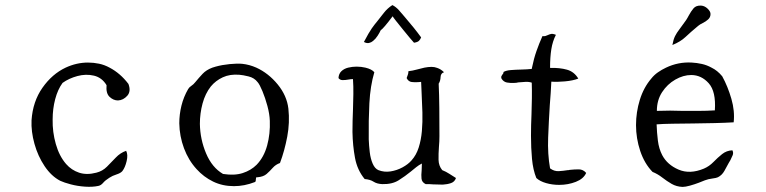

<svg xmlns="http://www.w3.org/2000/svg" viewBox="-20 -720 3012 755"><path d="M485 -390Q496 -361 480.5 -343.5Q465 -326 444 -325Q426 -325 411 -339Q396 -353 399 -385Q381 -415 349.5 -422.5Q318 -430 284.5 -421Q251 -412 226 -394Q207 -368 197 -330Q187 -292 187 -250Q186 -201 199.5 -153.5Q213 -106 240 -75Q261 -51 291 -41Q321 -31 359 -41Q383 -47 400.5 -64.5Q418 -82 435.5 -100.5Q453 -119 476 -127Q484 -112 478 -86.5Q472 -61 461 -47Q454 -39 438 -34Q422 -29 410 -21Q394 -11 385.5 -1Q377 9 367 11Q344 16 314.5 14Q285 12 258.5 5Q232 -2 217 -9Q182 -27 155.5 -66.5Q129 -106 115.5 -154.5Q102 -203 104 -247Q109 -321 147 -375Q185 -429 238 -454Q281 -474 326 -474Q348 -474 369.5 -469.5Q391 -465 411 -454Q453 -432 485 -390Z M1114 -293Q1120 -238 1109.5 -182.5Q1099 -127 1081 -79Q1064 -73 1052.5 -60Q1041 -47 1028.5 -36Q1016 -25 993 -23Q988 -24 987 -21Q986 -18 986 -14Q986 -5 982 -4Q941 12 900 12Q855 12 818 -6Q781 -24 753 -55Q721 -90 703.5 -137Q686 -184 685 -235Q685 -270 693.5 -304.5Q702 -339 720 -370Q724 -377 732.5 -382.5Q741 -388 748 -397Q762 -414 776.5 -429.5Q791 -445 815 -454Q820 -456 828 -458Q853 -465 883.5 -468Q914 -471 933 -469Q961 -466 988 -454Q1036 -432 1072 -388Q1108 -344 1114 -293ZM1041 -245Q1040 -272 1031.5 -303.5Q1023 -335 1012 -361.5Q1001 -388 993 -397Q980 -414 957.5 -419.5Q935 -425 921 -426Q884 -429 856 -416Q828 -403 809 -380Q787 -352 776.5 -313Q766 -274 766 -233Q767 -172 790.5 -116.5Q814 -61 857 -36Q902 -29 934.5 -39.5Q967 -50 989 -72Q1018 -102 1030.5 -148Q1043 -194 1041 -245Z M1773 -20Q1768 -5 1753.5 0Q1739 5 1721 6Q1712 6 1702 5.5Q1692 5 1683 5Q1675 4 1667.5 4Q1660 4 1654 4Q1639 -3 1637.5 -17.5Q1636 -32 1638 -49Q1638 -56 1638.5 -63Q1639 -70 1639 -77Q1627 -71 1616.5 -62.5Q1606 -54 1595 -45Q1573 -27 1547.5 -11Q1522 5 1483 4Q1462 3 1449 -5.5Q1436 -14 1414 -16Q1385 -51 1376 -99Q1367 -147 1366 -201Q1366 -222 1366.5 -244.5Q1367 -267 1368 -289Q1369 -320 1369.5 -350Q1370 -380 1368 -409Q1364 -409 1359 -408.5Q1354 -408 1349 -407Q1338 -405 1327.5 -405Q1317 -405 1311 -413Q1312 -430 1322.5 -440Q1333 -450 1349 -454Q1357 -456 1365.5 -457Q1374 -458 1382 -458Q1391 -458 1400 -457Q1409 -456 1417 -454Q1442 -448 1452 -436Q1436 -382 1432.5 -314Q1429 -246 1430 -172Q1431 -147 1434 -121.5Q1437 -96 1445.5 -76.5Q1454 -57 1468 -51Q1491 -42 1516 -46Q1541 -50 1563 -62Q1585 -74 1598 -89Q1617 -110 1626.5 -140Q1636 -170 1639 -205Q1642 -240 1641 -278Q1640 -316 1638 -352Q1638 -364 1637 -375.5Q1636 -387 1636 -398Q1632 -398 1624 -397Q1612 -396 1599 -397.5Q1586 -399 1579 -413Q1581 -420 1583.5 -425.5Q1586 -431 1586 -440Q1603 -442 1619 -446.5Q1635 -451 1649 -454Q1664 -457 1677 -457Q1683 -457 1688.5 -456Q1694 -455 1699 -453Q1714 -448 1726 -436Q1713 -432 1712.5 -417Q1712 -402 1705 -391Q1707 -349 1707.5 -295Q1708 -241 1708 -185Q1708 -174 1707.5 -163.5Q1707 -153 1706 -142Q1704 -115 1704.5 -91.5Q1705 -68 1719 -51Q1734 -45 1747 -36.5Q1760 -28 1773 -20ZM1636 -573Q1633 -565 1627.5 -559.5Q1622 -554 1608 -552Q1604 -556 1591.5 -571Q1579 -586 1564 -604.5Q1549 -623 1537.5 -637.5Q1526 -652 1524 -656Q1488 -608 1477 -601Q1473 -592 1465 -579.5Q1457 -567 1447 -559Q1440 -553 1431 -551Q1422 -549 1411 -555Q1431 -593 1442 -608.5Q1453 -624 1464 -637Q1475 -651 1489.5 -669.5Q1504 -688 1523 -700Q1537 -693 1549 -679.5Q1561 -666 1571 -654Q1590 -632 1606.5 -611.5Q1623 -591 1636 -573Z M2285 -40Q2275 -17 2244.5 -5Q2214 7 2179 7Q2152 7 2127.5 0Q2103 -7 2089 -20Q2076 -52 2072 -95Q2068 -138 2068 -186Q2068 -207 2068.5 -228Q2069 -249 2070 -271Q2071 -302 2071.5 -333Q2072 -364 2071 -395Q2059 -399 2045.5 -398Q2032 -397 2018 -396Q2014 -395 2010.5 -394.5Q2007 -394 2003 -394Q1987 -393 1973.5 -395.5Q1960 -398 1952 -411Q1950 -417 1951.5 -420Q1953 -423 1955 -426Q1957 -428 1958.5 -430.5Q1960 -433 1960 -437Q1970 -443 1989 -444.5Q2008 -446 2030.5 -446.5Q2053 -447 2071 -449L2072 -454Q2079 -489 2089.5 -519Q2100 -549 2113 -578Q2120 -577 2125 -578.5Q2130 -580 2134 -582Q2140 -585 2147 -586.5Q2154 -588 2166 -583Q2153 -558 2148 -526.5Q2143 -495 2143 -454V-453Q2181 -454 2209.5 -446Q2238 -438 2254 -411Q2234 -403 2201.5 -400Q2169 -397 2148 -399Q2147 -377 2145.5 -354Q2144 -331 2142 -307Q2138 -244 2135.5 -179Q2133 -114 2143 -58Q2159 -46 2177 -47Q2195 -48 2213 -51Q2215 -51 2216 -51Q2217 -51 2220 -52Q2239 -54 2256 -54Q2273 -54 2285 -40Z M2865 -239Q2832 -237 2790.5 -236Q2749 -235 2706 -234.5Q2663 -234 2625 -233.5Q2587 -233 2562 -231Q2563 -199 2567 -167Q2571 -135 2584 -110Q2604 -72 2648.5 -53Q2693 -34 2748 -57Q2769 -66 2785.5 -83Q2802 -100 2819.5 -114Q2837 -128 2860 -129Q2865 -119 2861 -109.5Q2857 -100 2852 -90Q2848 -83 2846 -80Q2838 -65 2828.5 -48Q2819 -31 2803 -23Q2797 -20 2781 -18Q2765 -16 2752 -11Q2745 -8 2728 -1.5Q2711 5 2693 10Q2675 15 2664 15Q2640 14 2621 3Q2602 -8 2584 -22Q2566 -36 2546 -44Q2514 -77 2497.5 -126.5Q2481 -176 2481 -228Q2481 -279 2496 -327.5Q2511 -376 2541 -411Q2552 -425 2567 -435.5Q2582 -446 2599 -454Q2647 -477 2700 -474Q2720 -473 2740 -468.5Q2760 -464 2778 -454Q2801 -443 2820 -420Q2842 -380 2856 -331.5Q2870 -283 2865 -239ZM2791 -286Q2796 -360 2767 -392.5Q2738 -425 2698 -425Q2667 -425 2635.5 -407Q2604 -389 2583.5 -357.5Q2563 -326 2563 -284Q2590 -285 2615 -285Q2640 -285 2664 -284Q2697 -284 2728 -284Q2759 -284 2791 -286ZM2624 -543Q2628 -565 2634.5 -578Q2641 -591 2651.5 -604.5Q2662 -618 2678 -641Q2681 -645 2683.5 -650Q2686 -655 2689 -660Q2697 -675 2707 -687Q2717 -699 2737 -698Q2751 -697 2762.5 -686Q2774 -675 2774 -665Q2774 -652 2764.5 -643.5Q2755 -635 2743.5 -629.5Q2732 -624 2725 -618Q2695 -593 2675.5 -574.5Q2656 -556 2624 -543Z"/></svg>

Font: Yuji Syuku
Style: Regular
Weight: 400
Designer: Kataoka Yuji
Foundry: Kinuta Font Factory
Version: Version 3.002